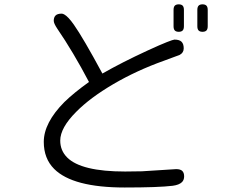

<svg xmlns="http://www.w3.org/2000/svg" viewBox="-20 -794 1040 867"><path d="M769.5 -768.6Q763.7 -762.7 763.7 -749V-675.8Q763.7 -662.1 769.5 -656.2Q775.4 -650.4 787.1 -650.4Q798.8 -650.4 804.7 -656.2Q810.5 -662.1 810.5 -675.8V-749Q810.5 -762.7 804.7 -768.6Q798.8 -774.4 787.1 -774.4Q775.4 -774.4 769.5 -768.6ZM877 -768.6Q871.1 -762.7 871.1 -749V-675.8Q871.1 -662.1 877 -656.2Q882.8 -650.4 894.5 -650.4Q906.2 -650.4 912.1 -656.2Q918 -662.1 918 -675.8V-749Q918 -762.7 912.1 -768.6Q906.2 -774.4 894.5 -774.4Q882.8 -774.4 877 -768.6ZM177.7 -153.3Q177.7 -78.1 224.6 -31.2Q308.6 52.7 543 52.7Q695.3 52.7 759.8 44.9Q789.1 41 801.8 28.3Q811.5 18.6 811.5 2.4Q811.5 -13.7 803.2 -22Q794.9 -30.3 775.4 -30.3L621.1 -20.5L544.9 -19.5Q346.7 -19.5 283.2 -83Q252 -114.3 252 -159.2Q252 -216.8 324.2 -289.1Q386.7 -352.5 491.7 -414.1Q596.7 -475.6 719.7 -519.5L791 -545.9Q809.6 -555.7 809.6 -575.7Q809.6 -595.7 799.8 -605.5Q790 -615.2 767.6 -615.2Q762.7 -615.2 733.9 -604Q705.1 -592.8 645.5 -565.4Q529.3 -511.7 442.4 -461.9Q355.5 -623 313.5 -682.6Q288.1 -718.8 270.5 -728.5Q263.7 -732.4 258.8 -732.4Q239.3 -732.4 231 -724.1Q222.7 -715.8 222.7 -700.2Q222.7 -688.5 238.3 -665Q310.5 -559.6 381.8 -423.8Q313.5 -375 270.5 -333Q177.7 -239.3 177.7 -153.3Z"/></svg>

Font: FakePearl
Style: ExtraLight
Weight: 300
Version: Version 1.2